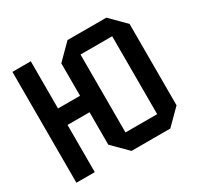

<svg xmlns="http://www.w3.org/2000/svg" viewBox="-150 -875 1079 1050"><g transform="rotate(-30 389.5 -350.0)"><path d="M47 0V-700H163V-402H302V-607L395 -700H640L733 -607V-93L640 0H395L302 -93V-298H163V0ZM417 -596V-104H617V-596Z"/></g></svg>

Font: Tektur SemiCondensed Medium
Style: Regular
Weight: 500
Width: 4
Designer: Adam Jagosz
Foundry: Adam Jagosz
Version: Version 1.005;gftools[0.9.30]